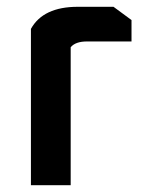

<svg xmlns="http://www.w3.org/2000/svg" viewBox="-20 -545 433 565"><path d="M71 0V-460Q107 -525 209 -525H314L367 -486V-423H236Q202 -423 188 -406V0Z"/></svg>

Font: Oxanium SemiBold
Style: Regular
Weight: 600
Designer: Severin Meyer
Version: Version 2.000